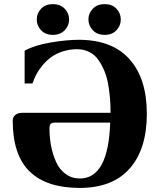

<svg xmlns="http://www.w3.org/2000/svg" viewBox="-20 -901 778 936"><path d="M221.2 -275.9Q221.2 -231 229 -189.9Q236.8 -148.9 253.2 -112.1Q269.5 -75.2 299.6 -53Q329.6 -30.8 369.1 -30.8Q508.3 -30.8 517.1 -303.2H247.1Q233.9 -303.2 227.5 -297.4Q221.2 -291.5 221.2 -275.9ZM42 -313Q42 -329.6 54.2 -340.3Q66.4 -351.1 88.9 -351.1H519Q519 -385.3 516.6 -416.7Q514.2 -448.2 508.1 -485.4Q502 -522.5 490 -552.2Q478 -582 460.7 -607.4Q443.4 -632.8 416.5 -647Q389.6 -661.1 356 -661.1Q319.8 -661.1 287.6 -650.9Q255.4 -640.6 232.2 -624.3Q209 -607.9 189.9 -585.7Q170.9 -563.5 158.7 -541Q146.5 -518.6 138.2 -494.1H100.1V-653.8Q148.4 -680.7 226.6 -693.8Q304.7 -707 363.8 -707Q526.9 -707 611.3 -612.5Q695.8 -518.1 695.8 -346.2Q695.8 -174.3 612.3 -79.6Q528.8 15.1 369.1 15.1Q206.5 15.1 124.3 -65.2Q42 -145.5 42 -313ZM180.4 -753.4Q159.2 -775.9 159.2 -806.2Q159.2 -836.4 180.4 -858.6Q201.7 -880.9 237.8 -880.9Q273.9 -880.9 295.4 -858.6Q316.9 -836.4 316.9 -806.2Q316.9 -775.9 295.4 -753.4Q273.9 -731 237.8 -731Q201.7 -731 180.4 -753.4ZM432.6 -753.4Q411.1 -775.9 411.1 -806.2Q411.1 -836.4 432.6 -858.6Q454.1 -880.9 490.2 -880.9Q526.4 -880.9 547.6 -858.6Q568.8 -836.4 568.8 -806.2Q568.8 -775.9 547.6 -753.4Q526.4 -731 490.2 -731Q454.1 -731 432.6 -753.4Z"/></svg>

Font: Linguistics Pro
Style: Bold
Weight: 700
Designer: Stefan Peev, Context Ltd
Foundry: Stefan Peev, Context Ltd
Version: Version 001.000